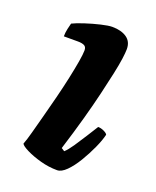

<svg xmlns="http://www.w3.org/2000/svg" viewBox="-102 -563 509 625"><g transform="rotate(20 152.5 -250.0)"><path d="M170 0Q141 0 112 -8Q83 -16 62 -26.5Q41 -37 38 -44Q44 -59 51.5 -87Q59 -115 68.5 -150.5Q78 -186 87.5 -223.5Q97 -261 104.5 -296Q112 -331 116.5 -357.5Q121 -384 121 -397Q121 -409 113 -413Q105 -417 91 -417H42Q42 -430 45 -443.5Q48 -457 50 -464Q64 -471 90 -479.5Q116 -488 141.5 -494Q167 -500 180 -500Q211 -500 230 -487Q249 -474 249 -448Q249 -436 246 -414Q243 -392 236 -359.5Q229 -327 219 -284.5Q209 -242 194.5 -189.5Q180 -137 160 -73L171 -66Q182 -76 195.5 -96Q209 -116 223.5 -139Q238 -162 248 -178Q258 -178 268.5 -173Q279 -168 281 -163Q276 -142 263.5 -114.5Q251 -87 235 -60.5Q219 -34 202 -17Q185 0 170 0Z"/></g></svg>

Font: Texturina 12pt ExtraBold
Style: Italic
Weight: 800
Italic angle: -11°
Designer: Guillermo Torres Carreño
Foundry: Omnibus-Type
Version: Version 1.002